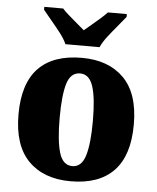

<svg xmlns="http://www.w3.org/2000/svg" viewBox="-54 -812 710 869"><g transform="rotate(5 300.5 -378.0)"><path d="M299 10Q177 10 107.5 -60Q38 -130 38 -271Q38 -412 105 -481.5Q172 -551 302 -551Q423 -551 492.5 -481.5Q562 -412 562 -271Q562 -130 495 -60Q428 10 299 10ZM301 -59Q343 -59 359.5 -113Q376 -167 376 -271Q376 -375 359 -427.5Q342 -480 300 -480Q257 -480 241 -427.5Q225 -375 225 -271Q225 -167 241.5 -113Q258 -59 301 -59ZM222 -606Q212 -629 191.5 -655.5Q171 -682 149 -708Q127 -734 112 -753V-766H198Q207 -755 226 -738.5Q245 -722 265 -705Q285 -688 299 -676Q313 -688 333.5 -705Q354 -722 372.5 -738.5Q391 -755 401 -766H487V-753Q472 -734 450 -708Q428 -682 407.5 -655.5Q387 -629 377 -606Z"/></g></svg>

Font: Noto Serif SemiCondensed Black
Style: Regular
Weight: 900
Width: 4
Designer: Monotype Design Team
Foundry: Monotype Imaging Inc.
Version: Version 2.014; ttfautohint (v1.8.4.7-5d5b)